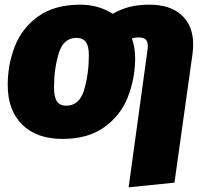

<svg xmlns="http://www.w3.org/2000/svg" viewBox="-20 -574 866 821"><path d="M806 -384Q806 -365 803 -342L726 207L530 227L611 -362Q612 -367 612 -377Q612 -397 602.5 -405.5Q593 -414 573 -414Q557 -414 544 -410Q558 -370 558 -323Q557 -236 526.5 -158.5Q496 -81 426.5 -30.5Q357 20 247 20Q137 20 75 -41Q13 -102 13 -211Q13 -298 43.5 -376Q74 -454 143.5 -504Q213 -554 323 -554Q401 -554 462 -515Q499 -536 536 -545Q573 -554 620 -554Q708 -554 757 -509Q806 -464 806 -384ZM307 -412Q251 -412 231 -345.5Q211 -279 211 -201Q211 -159 223.5 -140.5Q236 -122 263 -122Q320 -122 340 -190.5Q360 -259 360 -338Q360 -377 347 -394.5Q334 -412 307 -412Z"/></svg>

Font: FiraGO Heavy
Style: Italic
Weight: 900
Italic angle: -8°
Designer: bBox Type GmbH
Foundry: bBox Type GmbH
Version: Version 1.001